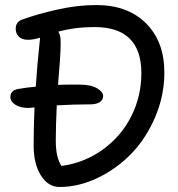

<svg xmlns="http://www.w3.org/2000/svg" viewBox="-20 -767 703 758"><path d="M214.8 -28.8Q170.4 -28.8 141.6 -74.2Q112.8 -119.6 112.8 -192.9Q112.8 -257.3 116.2 -342.8Q98.6 -340.8 92.8 -340.8Q59.6 -340.8 40.3 -353.8Q21 -366.7 21 -383.8Q21 -411.1 53.2 -416Q86.9 -421.9 121.1 -424.8Q127 -514.2 137.2 -606.9Q137.2 -608.9 137.7 -612.8Q138.2 -616.7 138.2 -618.2Q110.8 -609.9 90.8 -609.9Q66.9 -609.9 54.4 -622.3Q42 -634.8 42 -653.8Q42 -680.7 67.9 -689.9Q127.4 -711.4 206.3 -729.2Q285.2 -747.1 359.9 -747.1Q484.4 -747.1 556.6 -674.8Q628.9 -602.5 628.9 -481Q628.9 -390.1 593 -305.7Q557.1 -221.2 499.3 -161.1Q441.4 -101.1 366.2 -64.9Q291 -28.8 214.8 -28.8ZM200.2 -211.9Q200.2 -143.6 223.1 -111.8Q314 -124.5 386.2 -176.8Q458.5 -229 498.3 -308.1Q538.1 -387.2 538.1 -478Q538.1 -660.2 353 -660.2Q276.9 -660.2 210 -642.1Q219.2 -627.9 219.2 -607.9Q219.7 -589.8 218.8 -567.6Q217.8 -545.4 216.6 -528.1Q215.3 -510.7 212.9 -480.5Q210.4 -450.2 209 -432.1Q235.8 -433.1 290 -433.1Q338.4 -433.1 362.8 -418.7Q387.2 -404.3 387.2 -388.2Q387.2 -372.6 373.8 -363.8Q360.4 -355 335.9 -355Q272.5 -355 204.1 -351.1Q200.2 -267.1 200.2 -211.9Z"/></svg>

Font: Shantell Sans Bouncy
Style: Regular
Weight: 400
Designer: Stephen Nixon, Anya Danilova, Shantell Martin
Foundry: Arrow Type
Version: Version 1.006;[9816181b4]